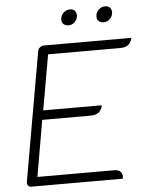

<svg xmlns="http://www.w3.org/2000/svg" viewBox="-58 -916 742 963"><g transform="rotate(-5 312.5 -434.5)"><path d="M154 -675Q155 -685 164.5 -692.5Q174 -700 185 -700H625Q616 -654 567 -654H202L153 -376H448Q439 -329 388 -329H144L95 -46H481Q501 -46 511.5 -37Q522 -28 522 -12Q522 -4 521 0H61Q50 0 44 -7.5Q38 -15 40 -26ZM283 -821Q283 -841 297 -855Q311 -869 331 -869Q346 -869 354.5 -860Q363 -851 363 -837Q363 -818 349.5 -804Q336 -790 317 -790Q301 -790 292 -798.5Q283 -807 283 -821ZM460 -821Q460 -841 474 -855Q488 -869 508 -869Q523 -869 531.5 -860Q540 -851 540 -837Q540 -818 526.5 -804Q513 -790 494 -790Q478 -790 469 -798.5Q460 -807 460 -821Z"/></g></svg>

Font: K2D Thin
Style: Italic
Weight: 100
Italic angle: -10°
Designer: Katatrad Aksorn Co.,Ltd.
Foundry: Cadson Demak Co.,Ltd.
Version: Version 1.000; ttfautohint (v1.6)